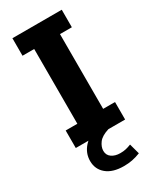

<svg xmlns="http://www.w3.org/2000/svg" viewBox="-197 -642 723 883"><g transform="rotate(-30 165.0 -200.0)"><path d="M34 0V-93H96V-490H34V-583H296V-490H233V-93H296V0ZM185 183Q126 183 93.5 156Q61 129 61 85Q61 43 90 11Q119 -21 170 -37L207 0Q168 12 152.5 33Q137 54 137 75Q137 98 155 110.5Q173 123 200 123Q217 123 230 120Q243 117 258 111L273 166Q250 175 229.5 179Q209 183 185 183Z"/></g></svg>

Font: Rokkitt SemiBold
Style: Bold
Weight: 700
Version: Version 3.103